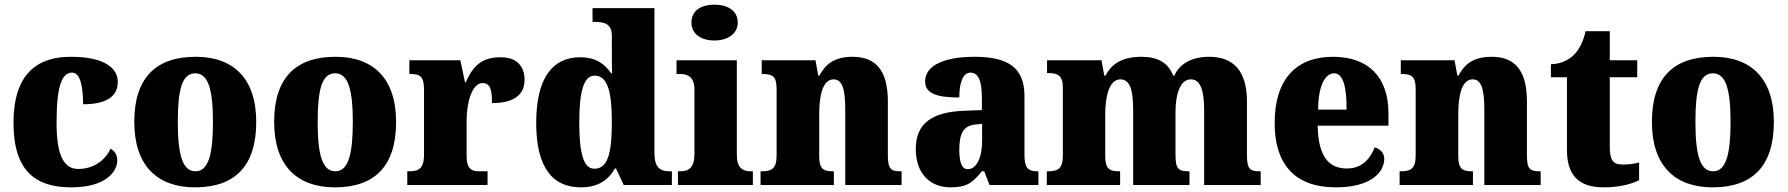

<svg xmlns="http://www.w3.org/2000/svg" viewBox="-20 -795 7681 825"><path d="M286 10C433 10 484 -56 484 -107C484 -127 474 -146 455 -156C433 -108 384 -69 316 -69C250 -69 223 -137 223 -268C223 -434 249 -483 290 -483C326 -483 337 -419 337 -347C467 -347 486 -403 486 -444C486 -497 437 -551 284 -551C146 -551 38 -484 38 -267C38 -56 137 10 286 10Z M818 10C991 10 1081 -83 1081 -271C1081 -459 982 -551 821 -551C648 -551 557 -459 557 -271C557 -83 656 10 818 10ZM820 -59C763 -59 744 -133 744 -271C744 -410 762 -480 819 -480C875 -480 895 -410 895 -271C895 -133 876 -59 820 -59Z M1419 10C1592 10 1682 -83 1682 -271C1682 -459 1583 -551 1422 -551C1249 -551 1158 -459 1158 -271C1158 -83 1257 10 1419 10ZM1421 -59C1364 -59 1345 -133 1345 -271C1345 -410 1363 -480 1420 -480C1476 -480 1496 -410 1496 -271C1496 -133 1477 -59 1421 -59Z M1730 0H2075V-59H2042C2007 -59 1985 -67 1985 -126V-278C1985 -356 2009 -438 2053 -438C2088 -438 2094 -407 2094 -352C2177 -352 2234 -380 2234 -452C2234 -507 2204 -549 2131 -549C2057 -549 2014 -518 1982 -442H1978L1958 -536H1739V-477H1743C1784 -477 1802 -468 1802 -409V-131C1802 -68 1777 -59 1735 -59H1730Z M2476 10C2549 10 2594 -21 2622 -71H2627L2660 0H2867V-59H2859C2813 -59 2792 -77 2792 -140V-760H2526V-701H2534C2575 -701 2609 -694 2609 -642V-593C2609 -554 2609 -510 2610 -480H2606C2579 -519 2542 -549 2473 -549C2354 -549 2284 -460 2284 -267C2284 -75 2354 10 2476 10ZM2534 -70C2487 -70 2469 -136 2469 -269C2469 -398 2487 -470 2535 -470C2592 -470 2609 -398 2609 -270C2609 -137 2592 -70 2534 -70Z M3050 -621C3104 -621 3150 -648 3150 -698C3150 -751 3104 -775 3050 -775C2994 -775 2951 -751 2951 -698C2951 -648 2994 -621 3050 -621ZM2893 0H3215V-59H3205C3170 -59 3146 -75 3146 -130V-536H2887V-477H2904C2938 -477 2964 -461 2964 -410V-133C2964 -76 2940 -59 2904 -59H2893Z M3248 0H3563V-59H3559C3518 -59 3500 -69 3500 -124V-303C3500 -382 3514 -454 3562 -454C3602 -454 3612 -405 3612 -320V0H3854V-59H3850C3808 -59 3795 -68 3795 -129V-359C3795 -493 3743 -551 3643 -551C3560 -551 3524 -514 3501 -470H3496L3484 -536H3253V-477H3257C3298 -477 3317 -468 3317 -413V-127C3317 -68 3294 -59 3252 -59H3248Z M4064 10C4131 10 4157 -7 4199 -59H4209L4232 0H4442V-59H4438C4396 -59 4382 -75 4382 -129V-382C4382 -506 4310 -551 4166 -551C4051 -551 3955 -520 3955 -445C3955 -395 4002 -376 4102 -376C4102 -447 4121 -483 4150 -483C4183 -483 4199 -449 4199 -375V-322L4123 -319C3984 -314 3915 -264 3915 -155C3915 -43 3982 10 4064 10ZM4138 -68C4113 -68 4102 -98 4102 -151C4102 -220 4119 -255 4171 -260L4200 -263V-191C4200 -117 4176 -68 4138 -68Z M4478 0H4793V-59H4789C4748 -59 4729 -69 4729 -124V-303C4729 -383 4747 -454 4794 -454C4837 -454 4849 -405 4849 -320V0H5091V-59H5087C5045 -59 5031 -68 5031 -129V-314C5031 -390 5051 -454 5097 -454C5139 -454 5154 -405 5154 -320V0H5397V-59H5393C5351 -59 5338 -68 5338 -129V-359C5338 -493 5278 -551 5175 -551C5093 -551 5046 -515 5026 -470H5021C5000 -525 4955 -551 4885 -551C4794 -551 4754 -515 4730 -470H4725L4713 -536H4479V-481H4483C4524 -481 4547 -472 4547 -418V-127C4547 -68 4524 -59 4482 -59H4478Z M5720 10C5871 10 5928 -55 5928 -113C5928 -138 5910 -155 5887 -162C5866 -110 5831 -71 5767 -71C5686 -71 5644 -128 5642 -255H5946V-309C5946 -467 5856 -551 5708 -551C5549 -551 5457 -454 5457 -266C5457 -91 5542 10 5720 10ZM5766 -324H5644C5644 -425 5673 -480 5713 -480C5750 -480 5767 -424 5766 -324Z M5994 0H6309V-59H6305C6264 -59 6246 -69 6246 -124V-303C6246 -382 6260 -454 6308 -454C6348 -454 6358 -405 6358 -320V0H6600V-59H6596C6554 -59 6541 -68 6541 -129V-359C6541 -493 6489 -551 6389 -551C6306 -551 6270 -514 6247 -470H6242L6230 -536H5999V-477H6003C6044 -477 6063 -468 6063 -413V-127C6063 -68 6040 -59 5998 -59H5994Z M6871 10C6949 10 7001 -9 7023 -21V-97C7003 -91 6977 -88 6952 -88C6907 -88 6897 -112 6897 -167V-463H7015V-536H6897V-661H6793C6784 -619 6767 -586 6750 -567C6732 -546 6697 -520 6644 -519V-463H6713V-150C6713 -32 6774 10 6871 10Z M7339 10C7512 10 7602 -83 7602 -271C7602 -459 7503 -551 7342 -551C7169 -551 7078 -459 7078 -271C7078 -83 7177 10 7339 10ZM7341 -59C7284 -59 7265 -133 7265 -271C7265 -410 7283 -480 7340 -480C7396 -480 7416 -410 7416 -271C7416 -133 7397 -59 7341 -59Z"/></svg>

Font: Noto Serif Georgian SemiCondensed Black
Style: Regular
Weight: 900
Width: 4
Designer: Monotype Design Team, Akaki Razmadze
Foundry: Google LLC
Version: Version 2.003